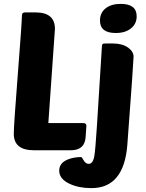

<svg xmlns="http://www.w3.org/2000/svg" viewBox="-20 -774 753 989"><path d="M155 0Q51 0 51 -85Q51 -127 72 -395Q93 -663 93 -695Q93 -710 109 -710H164Q263 -710 263 -625L229 -140H409Q425 -140 425 -126L421 -67Q416 0 345 0ZM505 -535Q505 -544 509 -548Q511 -550 527 -550H563Q610 -550 641 -528Q668 -508 668 -482Q668 -458 636 -29Q619 195 451 195Q386 195 339 173Q285 148 285 105Q285 64 333 46Q363 35 399 35Q401 35 411 52Q421 70 437 70Q459 70 466 29Q471 1 479 -121ZM524 -731Q553 -754 602 -754Q684 -754 684 -690Q684 -652 656 -629Q627 -604 576 -604Q495 -604 495 -668Q495 -708 524 -731Z"/></svg>

Font: PoetsenOne
Style: Regular
Weight: 400
Designer: Rodrigo Fuenzalida, Pablo Impallari
Foundry: Pablo Impallari, Rodrigo Fuenzalida
Version: Version 1.000